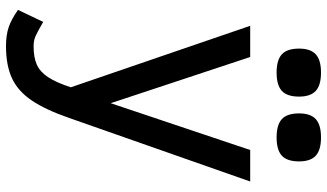

<svg xmlns="http://www.w3.org/2000/svg" viewBox="-245 -649 1090 640"><g transform="rotate(90 300.0 -329.0)"><path d="M134 196Q97 196 70.5 187Q44 178 13 156L53 72Q86 91 100.5 97.5Q115 104 134 104Q171 104 195 93.5Q219 83 237 56Q255 29 271 -20L66 -618H170L324 -153L480 -618H585L373 -14Q346 64 315 110Q284 156 241 176Q198 196 134 196ZM438 -706Q396 -706 377 -723.5Q358 -741 358 -781Q358 -819 377 -836.5Q396 -854 438 -854Q480 -854 499 -836.5Q518 -819 518 -781Q518 -741 499 -723.5Q480 -706 438 -706ZM222 -706Q180 -706 161 -723.5Q142 -741 142 -781Q142 -819 161 -836.5Q180 -854 222 -854Q264 -854 283 -836.5Q302 -819 302 -781Q302 -741 283 -723.5Q264 -706 222 -706Z"/></g></svg>

Font: Victor Mono
Style: Bold
Weight: 700
Monospace: yes
Designer: Rune Bjørnerås
Version: Version 1.561;gftools[0.9.30]